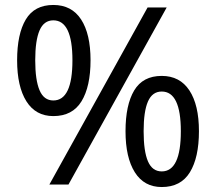

<svg xmlns="http://www.w3.org/2000/svg" viewBox="-20 -744 871 774"><path d="M195 -724Q269 -724 307 -665.5Q345 -607 345 -501Q345 -395 308.5 -335.5Q272 -276 195 -276Q124 -276 86.5 -335.5Q49 -395 49 -501Q49 -607 84 -665.5Q119 -724 195 -724ZM195 -662Q157 -662 139.5 -621.5Q122 -581 122 -501Q122 -421 139.5 -380Q157 -339 195 -339Q272 -339 272 -501Q272 -662 195 -662ZM652 -714 256 0H179L575 -714ZM632 -438Q705 -438 743.5 -379.5Q782 -321 782 -215Q782 -109 745.5 -49.5Q709 10 632 10Q561 10 523.5 -49.5Q486 -109 486 -215Q486 -321 521 -379.5Q556 -438 632 -438ZM632 -375Q594 -375 576.5 -335Q559 -295 559 -215Q559 -134 576.5 -93.5Q594 -53 632 -53Q709 -53 709 -215Q709 -375 632 -375Z"/></svg>

Font: Noto Sans Balinese
Style: Regular
Weight: 400
Designer: Aditya Bayu, David Williams
Foundry: David Williams
Version: Version 2.003